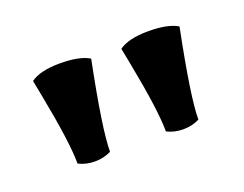

<svg xmlns="http://www.w3.org/2000/svg" viewBox="-47 -753 430 339"><g transform="rotate(-20 168.0 -583.0)"><path d="M281 -498Q267 -491 250.5 -491Q234 -491 220 -498Q220 -538 202 -631L196 -662Q214 -675 251 -675Q288 -675 306 -664Q281 -540 281 -498ZM115 -498Q101 -491 84.5 -491Q68 -491 54 -498Q54 -538 36 -631L30 -662Q48 -675 85 -675Q122 -675 140 -664Q115 -540 115 -498Z"/></g></svg>

Font: Bubblegum Sans
Style: Regular
Weight: 400
Designer: Angel Koziupa and Alejandro Paul
Foundry: Angel Koziupa and Alejandro Paul
Version: Version 1.001